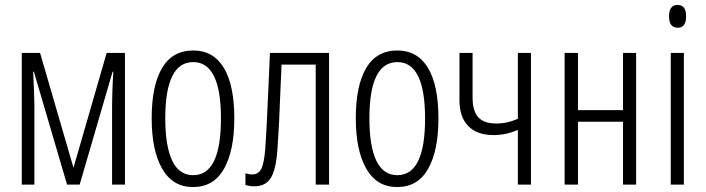

<svg xmlns="http://www.w3.org/2000/svg" viewBox="-20 -746 2855 776"><path d="M68 0V-532H142L277 -68L411 -532H485V0H433V-316Q433 -335 434 -370.5Q435 -406 438 -456H435L302 0H251L117 -456H114Q116 -414 117.5 -375.5Q119 -337 119 -319V0Z M760 10Q678 10 635.5 -64Q593 -138 593 -268Q593 -400 635 -471Q677 -542 761 -542Q842 -542 884.5 -472Q927 -402 927 -267Q927 -138 885.5 -64Q844 10 760 10ZM761 -38Q873 -38 873 -267Q873 -495 761 -495Q648 -495 648 -268Q648 -155 676 -96.5Q704 -38 761 -38Z M1008 7Q987 7 972 1V-46Q985 -41 999 -41Q1024 -41 1035.5 -62.5Q1047 -84 1052 -143Q1055 -186 1057 -225Q1059 -264 1061 -307.5Q1063 -351 1065.5 -405Q1068 -459 1071 -532H1310V0H1256V-485H1118Q1114 -405 1112 -348Q1110 -291 1107.5 -242Q1105 -193 1101 -138Q1095 -59 1074 -26Q1053 7 1008 7Z M1585 10Q1503 10 1460.5 -64Q1418 -138 1418 -268Q1418 -400 1460 -471Q1502 -542 1586 -542Q1667 -542 1709.5 -472Q1752 -402 1752 -267Q1752 -138 1710.5 -64Q1669 10 1585 10ZM1586 -38Q1698 -38 1698 -267Q1698 -495 1586 -495Q1473 -495 1473 -268Q1473 -155 1501 -96.5Q1529 -38 1586 -38Z M2073 0V-221Q2025 -200 1975 -200Q1908 -200 1872.5 -236.5Q1837 -273 1837 -341V-532H1890V-352Q1890 -297 1913 -272Q1936 -247 1985 -247Q2028 -246 2073 -266V-532H2126V0Z M2262 0V-532H2316V-301H2498V-532H2551V0H2498V-254H2316V0Z M2719 -634Q2684 -634 2684 -680Q2684 -726 2719 -726Q2753 -726 2753 -680Q2753 -634 2719 -634ZM2691 0V-532H2744V0Z"/></svg>

Font: Noto Sans ExtraCondensed Light
Style: Regular
Weight: 300
Width: 2
Designer: Monotype Design Team
Foundry: Monotype Imaging Inc.
Version: Version 2.013; ttfautohint (v1.8.4.7-5d5b)